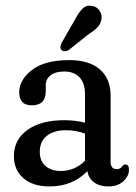

<svg xmlns="http://www.w3.org/2000/svg" viewBox="-20 -660 488 690"><path d="M30 -99Q30 -158.5 78.8 -193.2Q127.5 -228 211 -228Q250.5 -228 285.5 -219V-322.5Q285.5 -361.5 265.5 -382.2Q245.5 -403 211.5 -403Q179 -403 161.8 -389.5Q144.5 -376 144.5 -354V-332.5Q144.5 -281.5 94.5 -281.5Q70.5 -281.5 59.8 -294Q49 -306.5 49 -327.5Q49 -373 94.8 -408.5Q140.5 -444 229 -444Q300.5 -444 339 -410.5Q377.5 -377 377.5 -316V-79Q377.5 -52 400 -52Q412 -52 419 -62Q424.5 -69 430 -69Q443.5 -69 443.5 -50Q443.5 -27.5 423.5 -8.8Q403.5 10 369 10Q338 10 318 -4.8Q298 -19.5 294 -45Q241 10 157.5 10Q98.5 10 64.2 -19.5Q30 -49 30 -99ZM123 -115Q123 -80.5 144 -63Q165 -45.5 198 -45.5Q248 -45.5 285.5 -82V-180Q270 -185.5 253 -188.8Q236 -192 216.5 -192Q173.5 -192 148.2 -171.8Q123 -151.5 123 -115ZM248 -587Q261.5 -613.5 275.8 -628.2Q290 -643 312 -638.5Q329 -635.5 338.2 -621.2Q347.5 -607 344.5 -591Q342 -574.5 330.8 -562.5Q319.5 -550.5 299.5 -538L226 -479.5Q219.5 -476 212.5 -475.8Q205.5 -475.5 201 -480.5Q196 -486 197.2 -493Q198.5 -500 202 -507Z"/></svg>

Font: Fraunces 144pt SuperSoft
Style: Regular
Weight: 400
Version: Version 1.000;[b76b70a41]